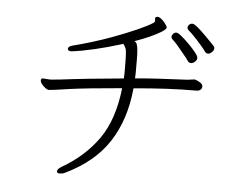

<svg xmlns="http://www.w3.org/2000/svg" viewBox="-53 -784 1107 898"><g transform="rotate(5 500.0 -335.0)"><path d="M636 -691Q585 -658 445 -606Q357 -574 266 -551Q246 -546 246 -534Q246 -524 263 -524Q361 -536 503 -580Q511 -569 515.5 -557.5Q520 -546 520 -464V-442Q520 -430 519 -419Q350 -404 222 -388Q185 -384 180 -384H173L143 -386H139Q133 -385 133 -375Q133 -365 148.5 -350Q164 -335 174.5 -335Q185 -335 272 -348Q352 -359 515 -373Q499 -225 434.5 -133.5Q370 -42 262 20Q245 31 245 40.5Q245 50 258.5 50Q272 50 282 45Q418 -20 486 -124.5Q554 -229 568 -377Q729 -392 863 -392Q874 -392 881 -398Q888 -404 888 -414.5Q888 -425 872.5 -433.5Q857 -442 851 -443H846L816 -439Q658 -432 571 -424Q572 -435 572 -447V-512Q572 -565 565 -584Q562 -593 553 -597Q632 -625 676 -652Q698 -666 698 -673.5Q698 -681 681 -700.5Q664 -720 651 -720Q640 -720 640 -710Q640 -706 641 -701.5Q642 -697 636 -691ZM863 -606Q879 -588 885 -578.5Q891 -569 900.5 -569Q910 -569 919 -578Q928 -587 928 -594.5Q928 -602 926.5 -604Q925 -606 911 -620.5Q897 -635 878 -654Q859 -673 842 -687.5Q825 -702 816.5 -702Q808 -702 801.5 -696Q795 -690 795 -682.5Q795 -675 801 -670Q825 -650 863 -606ZM825 -518Q835 -518 844 -526.5Q853 -535 853 -544Q853 -553 839 -570.5Q825 -588 806 -607Q787 -626 770 -640Q753 -654 745 -654Q737 -654 730.5 -647Q724 -640 724 -632.5Q724 -625 735 -616Q746 -607 788 -555Q804 -536 809.5 -527Q815 -518 825 -518Z"/></g></svg>

Font: LXGW WenKai Mono TC Light
Style: Regular
Weight: 300
Designer: LXGW / Fontworks Inc.
Foundry: LXGW / Fontworks Inc.
Version: Version 1.330